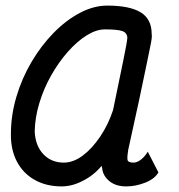

<svg xmlns="http://www.w3.org/2000/svg" viewBox="-20 -652 640 686"><path d="M508 -110 546 -36Q533 -13 499 0.5Q465 14 431 14Q393 14 370 -5.5Q347 -25 345 -52Q344 -53 344 -57Q343 -58 343 -59Q314 -25 276 -6Q238 14 200 14Q145 14 103.5 -9.5Q62 -33 40 -75.5Q18 -118 19 -174Q19 -240 38.5 -306Q58 -372 92.5 -430.5Q127 -489 171.5 -534.5Q216 -580 265.5 -606Q315 -632 363 -632Q443 -632 482.5 -608Q522 -584 522 -530Q523 -525 522 -515Q521 -505 516 -481.5Q511 -458 502 -413.5Q493 -369 477.5 -296.5Q462 -224 438 -116Q434 -92 435.5 -81.5Q437 -71 457 -71Q470 -71 484 -82Q498 -93 508 -110ZM208 -71Q242 -71 275.5 -96Q309 -121 338 -164Q367 -207 384 -259Q405 -361 419.5 -431Q434 -501 435 -517Q434 -535 417 -541Q400 -547 355 -547Q324 -547 289.5 -525.5Q255 -504 222 -466.5Q189 -429 162.5 -382Q136 -335 120.5 -283.5Q105 -232 104 -183Q106 -132 134.5 -101.5Q163 -71 208 -71Z"/></svg>

Font: Victor Mono Thin SemiBold
Style: Italic
Weight: 600
Italic angle: -12°
Monospace: yes
Version: Version 1.561;gftools[0.9.30]